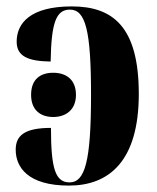

<svg xmlns="http://www.w3.org/2000/svg" viewBox="-20 -569 489 599"><path d="M195 10C320 10 413 -66 413 -276C413 -487 331 -549 204 -549C75 -549 32 -497 32 -439C32 -393 68 -378 138 -377C140 -498 155 -539 198 -539C247 -539 264 -474 264 -273C264 -65 245 0 197 0C153 0 139 -42 139 -170C55 -170 29 -145 29 -102C29 -48 66 10 195 10ZM146 -204C185 -204 217 -226 217 -273C217 -322 185 -342 146 -342C106 -342 77 -322 77 -273C77 -226 106 -204 146 -204Z"/></svg>

Font: Noto Serif Display Condensed Extra
Style: Regular
Weight: 800
Width: 3
Designer: Monotype Design Team
Foundry: Monotype Imaging Inc.
Version: Version 1.900